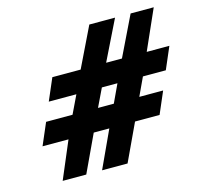

<svg xmlns="http://www.w3.org/2000/svg" viewBox="-90 -678 827 786"><g transform="rotate(-15 323.5 -285.0)"><path d="M39 -148H149L82 10H182L256 -148H322L249 10H357L431 -148H535L575 -241H474L510 -318H607L647 -411H551L626 -580H528L446 -411H379L462 -580H353L271 -411H151L111 -318H228L191 -241H79ZM299 -241 336 -318H402L366 -241Z"/></g></svg>

Font: Charger Pro
Style: ExBdExtObl
Weight: 400
Designer: Jasper
Foundry: Cannot Into Space Fonts
Version: Version 1.09